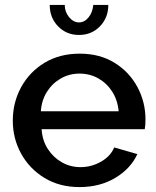

<svg xmlns="http://www.w3.org/2000/svg" viewBox="-20 -750 635 780"><path d="M303 10Q222 10 161 -27Q100 -64 66 -125.5Q32 -187 32 -260Q32 -334 66 -396Q100 -458 161 -495Q222 -532 304 -532Q386 -532 446 -494.5Q506 -457 538.5 -396Q571 -335 571 -265Q571 -240 568 -225H149Q152 -179 174.5 -144.5Q197 -110 231.5 -90.5Q266 -71 307 -71Q351 -71 390 -93Q429 -115 444 -151L538 -124Q511 -65 448.5 -27.5Q386 10 303 10ZM146 -298H462Q458 -343 436 -377.5Q414 -412 379.5 -431.5Q345 -451 303 -451Q262 -451 227.5 -431.5Q193 -412 171 -377.5Q149 -343 146 -298ZM301 -659Q323 -659 339.5 -679Q356 -699 359 -730H420Q420 -678 386 -643Q352 -608 301 -608Q250 -608 216 -643Q182 -678 182 -730H243Q243 -702 260.5 -680.5Q278 -659 301 -659Z"/></svg>

Font: Raleway SemiBold
Style: Regular
Weight: 600
Designer: Matt McInerney, Pablo Impallari, Rodrigo Fuenzalida
Foundry: Matt McInerney, Pablo Impallari, Rodrigo Fuenzalida
Version: Version 4.026